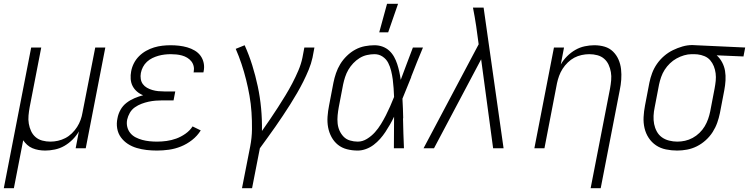

<svg xmlns="http://www.w3.org/2000/svg" viewBox="-44 -780 3940 1010"><path d="M-24 210 120 -530H173L112 -216Q108 -194 106 -172Q104 -150 107.5 -129.5Q111 -109 119.5 -90.5Q128 -72 143 -59Q158 -46 178.5 -40.5Q199 -35 221 -35Q241 -35 261 -39.5Q281 -44 299.5 -53.5Q318 -63 334 -78.5Q350 -94 361.5 -112Q373 -130 380 -149.5Q387 -169 390 -188L457 -530H510L407 0H354L371 -89Q358 -66 338 -46Q318 -26 294.5 -12.5Q271 1 244.5 6.5Q218 12 194 12Q176 12 159 9Q142 6 126.5 -0.5Q111 -7 99 -18Q87 -29 78 -42L29 210Z M782 12Q754 12 727.5 9Q701 6 675.5 -1.5Q650 -9 628.5 -23Q607 -37 592 -57.5Q577 -78 572.5 -104.5Q568 -131 574 -158Q578 -181 590 -202.5Q602 -224 621.5 -239Q641 -254 663.5 -263.5Q686 -273 709 -279Q691 -286 676.5 -298.5Q662 -311 653.5 -327.5Q645 -344 643.5 -364.5Q642 -385 646 -405Q650 -427 660.5 -447.5Q671 -468 687.5 -484.5Q704 -501 724.5 -512.5Q745 -524 766.5 -530.5Q788 -537 810 -539.5Q832 -542 853 -542Q876 -542 898 -539.5Q920 -537 941 -531Q962 -525 980.5 -514Q999 -503 1011 -486.5Q1023 -470 1027.5 -448.5Q1032 -427 1027 -404L1026 -399H974L975 -402Q978 -418 974.5 -432.5Q971 -447 962 -458Q953 -469 940.5 -476.5Q928 -484 913.5 -488Q899 -492 884 -493.5Q869 -495 854 -495Q838 -495 821.5 -493Q805 -491 789 -486.5Q773 -482 757.5 -474.5Q742 -467 729 -455Q716 -443 708 -427.5Q700 -412 697 -396Q694 -380 696.5 -364.5Q699 -349 707.5 -337.5Q716 -326 729 -318.5Q742 -311 757.5 -306.5Q773 -302 788.5 -300.5Q804 -299 820 -299H878L869 -252H811Q793 -252 774.5 -250.5Q756 -249 737.5 -245Q719 -241 700.5 -234Q682 -227 665.5 -215.5Q649 -204 639 -186.5Q629 -169 625 -151Q621 -131 625.5 -112.5Q630 -94 641.5 -80Q653 -66 669.5 -57.5Q686 -49 704.5 -44Q723 -39 742.5 -37Q762 -35 782 -35Q807 -35 832.5 -38.5Q858 -42 883 -51Q908 -60 931.5 -76.5Q955 -93 969 -115L1012 -94Q994 -65 966.5 -43.5Q939 -22 908 -9.5Q877 3 845 7.5Q813 12 782 12Z M1229 210 1272 -9Q1281 -55 1281.5 -100Q1282 -145 1279 -189.5Q1276 -234 1268.5 -276.5Q1261 -319 1250.5 -361Q1240 -403 1226.5 -443.5Q1213 -484 1196 -523L1243 -542Q1266 -491 1283 -436.5Q1300 -382 1312 -325.5Q1324 -269 1329.5 -210.5Q1335 -152 1334 -91Q1356 -122 1377 -153Q1398 -184 1418 -215Q1438 -246 1457.5 -278Q1477 -310 1494 -342.5Q1511 -375 1525.5 -409Q1540 -443 1547 -477L1557 -530H1610L1600 -477Q1593 -445 1580 -413.5Q1567 -382 1551.5 -351Q1536 -320 1518.5 -290Q1501 -260 1482.5 -230.5Q1464 -201 1444.5 -172Q1425 -143 1405 -114Q1385 -85 1364 -56.5Q1343 -28 1323 0L1282 210Z M1838 12Q1808 12 1781 5Q1754 -2 1733.5 -18.5Q1713 -35 1700 -59Q1687 -83 1682 -110Q1677 -137 1679 -166Q1681 -195 1687 -225L1710 -345Q1715 -370 1723.5 -395Q1732 -420 1746 -443Q1760 -466 1780.5 -486Q1801 -506 1825 -519Q1849 -532 1875 -537Q1901 -542 1926 -542Q1949 -542 1969 -534.5Q1989 -527 2004 -513Q2019 -499 2029 -481Q2039 -463 2045.5 -443Q2052 -423 2056.5 -402.5Q2061 -382 2064 -360Q2080 -403 2096 -445.5Q2112 -488 2128 -530H2181Q2165 -492 2149.5 -453.5Q2134 -415 2119 -376V-374Q2107 -346 2096 -317.5Q2085 -289 2073 -261Q2075 -235 2075.5 -209.5Q2076 -184 2077 -158L2076 -157Q2077 -117 2078 -78Q2079 -39 2081 0H2028Q2028 -41 2028.5 -82.5Q2029 -124 2029 -166Q2019 -145 2007.5 -125Q1996 -105 1983.5 -86Q1971 -67 1955.5 -49.5Q1940 -32 1921.5 -18Q1903 -4 1881 4Q1859 12 1838 12ZM1838 -35Q1863 -35 1886.5 -49.5Q1910 -64 1928 -84Q1946 -104 1960 -127Q1974 -150 1986 -173.5Q1998 -197 2008.5 -221Q2019 -245 2029 -270Q2028 -293 2026.5 -316.5Q2025 -340 2022 -362.5Q2019 -385 2013.5 -407.5Q2008 -430 1998 -449.5Q1988 -469 1969 -482Q1950 -495 1926 -495Q1907 -495 1886.5 -490.5Q1866 -486 1847.5 -474.5Q1829 -463 1814 -447Q1799 -431 1788.5 -413Q1778 -395 1771.5 -375Q1765 -355 1761 -336L1738 -216Q1734 -194 1732 -173Q1730 -152 1732 -131.5Q1734 -111 1742 -93Q1750 -75 1763.5 -61Q1777 -47 1797 -41Q1817 -35 1838 -35Z M1951 -610 1992 -760H2050L1998 -610Z M2184 0 2474 -547 2461 -642Q2457 -667 2453 -691.5Q2449 -716 2444 -740H2500L2605 0H2550L2487 -468L2239 0Z M3063 210 3165 -314Q3169 -336 3171 -358Q3173 -380 3169.5 -400.5Q3166 -421 3157.5 -439.5Q3149 -458 3134 -471Q3119 -484 3098.5 -489.5Q3078 -495 3056 -495Q3036 -495 3015.5 -490.5Q2995 -486 2977 -476.5Q2959 -467 2943 -451.5Q2927 -436 2915.5 -418Q2904 -400 2897 -380.5Q2890 -361 2886 -342L2820 0H2767L2870 -530H2923L2906 -441Q2919 -464 2939 -484Q2959 -504 2982.5 -517.5Q3006 -531 3032 -536.5Q3058 -542 3082 -542Q3111 -542 3136.5 -534.5Q3162 -527 3180.5 -509Q3199 -491 3209.5 -467Q3220 -443 3223 -416Q3226 -389 3224 -361Q3222 -333 3216 -305L3116 210Z M3518 12Q3488 12 3459 6Q3430 0 3407 -15.5Q3384 -31 3368.5 -54.5Q3353 -78 3346.5 -106Q3340 -134 3341.5 -164Q3343 -194 3349 -225L3372 -345Q3377 -370 3386.5 -395.5Q3396 -421 3412 -444Q3428 -467 3449.5 -485.5Q3471 -504 3495.5 -516Q3520 -528 3546 -535.5Q3572 -543 3598 -543Q3603 -543 3607.5 -542.5Q3612 -542 3617 -542L3876 -530L3867 -483L3726 -489Q3743 -474 3754.5 -452.5Q3766 -431 3770 -407Q3774 -383 3772.5 -357Q3771 -331 3766 -305L3743 -185Q3738 -160 3729 -134.5Q3720 -109 3705 -85.5Q3690 -62 3668.5 -42.5Q3647 -23 3622 -10.5Q3597 2 3570.5 7Q3544 12 3518 12ZM3519 -35Q3539 -35 3559.5 -39.5Q3580 -44 3599.5 -54.5Q3619 -65 3635.5 -81Q3652 -97 3663 -115.5Q3674 -134 3681 -154Q3688 -174 3692 -194L3715 -314Q3719 -335 3721 -355Q3723 -375 3720.5 -394.5Q3718 -414 3711 -431.5Q3704 -449 3692 -463Q3680 -477 3662 -484.5Q3644 -492 3625 -494L3608 -495H3594Q3575 -495 3554.5 -489Q3534 -483 3515 -472.5Q3496 -462 3480 -446.5Q3464 -431 3452.5 -413Q3441 -395 3434 -375Q3427 -355 3423 -336L3400 -216Q3395 -193 3394 -170.5Q3393 -148 3397 -127.5Q3401 -107 3411 -88.5Q3421 -70 3437.5 -58Q3454 -46 3475.5 -40.5Q3497 -35 3519 -35Z"/></svg>

Font: Lode Dark Term
Style: Italic
Weight: 400
Italic angle: -11°
Monospace: yes
Designer: Belleve Invis
Foundry: Belleve Invis
Version: Version 29.2.0